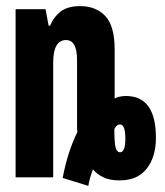

<svg xmlns="http://www.w3.org/2000/svg" viewBox="-20 -580 540 628"><path d="M269 28Q271 14 275.5 -1Q280 -16 284 -26Q295 -12 316 -1Q337 10 371 10Q430 10 460 -28.5Q490 -67 490 -129Q490 -266 392 -266Q371 -266 355 -258V-418Q355 -495 324.5 -527.5Q294 -560 242 -560Q201 -560 178 -542Q155 -524 144 -496H139L129 -550H31V0H154V-375Q154 -449 196 -449Q232 -449 232 -384V-183Q232 -174 232 -165Q232 -156 233 -148Q201 -83 185 2ZM373 -82Q362 -82 358 -98Q354 -114 354 -158Q362 -173 372 -173Q390 -173 390 -127Q390 -82 373 -82Z"/></svg>

Font: Noto Sans Mono Condensed Extra
Style: Regular
Weight: 800
Width: 3
Designer: Monotype Design Team
Foundry: Monotype Imaging Inc.
Version: Version 1.900